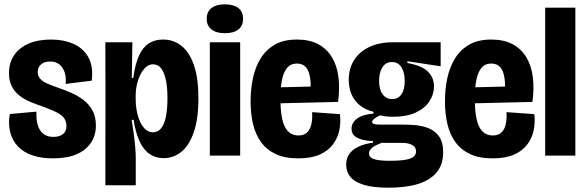

<svg xmlns="http://www.w3.org/2000/svg" viewBox="-20 -723 2723 892"><path d="M225.2 12.7Q171.2 12.7 130.2 -1.4Q89.3 -15.5 63.6 -42.4Q37.8 -69.3 27.8 -107.1Q17.8 -144.8 25.3 -193.2L149.3 -204.3Q147.5 -169.3 155.1 -142.8Q162.7 -116.3 180.8 -101.7Q199 -87 228.2 -87Q254.8 -87 271.8 -99.3Q288.7 -111.7 288.7 -137Q288.7 -159.8 277.2 -174.9Q265.8 -190 243.2 -201.2Q220.7 -212.3 187.7 -224.8Q153.3 -236.5 123.2 -248.8Q93 -261 70.3 -278.8Q47.7 -296.7 34.8 -322.1Q21.8 -347.5 21.8 -383.5Q21.8 -432 45.8 -466.8Q69.7 -501.7 113.2 -520.5Q156.8 -539.3 217.3 -539.3Q274.8 -539.3 319.9 -519.9Q365 -500.5 389.6 -458.7Q414.2 -416.8 406.3 -348.2L284.8 -333.2Q288.2 -364 280.2 -387.3Q272.3 -410.7 255.6 -423.9Q238.8 -437.2 213.7 -437.2Q185.8 -437.2 170.6 -423.8Q155.3 -410.3 155.3 -388.8Q155.3 -370.2 167.2 -356.8Q179.2 -343.3 200.8 -334.2Q222.3 -325 252.5 -314.5Q282 -304.5 312.2 -291.2Q342.3 -278 368 -258.4Q393.7 -238.8 409.6 -209.9Q425.5 -181 425.5 -139.5Q425.5 -94.8 402.9 -60.3Q380.3 -25.8 336.5 -6.6Q292.7 12.7 225.2 12.7Z M469.5 137.8 470 -297.3 469.5 -526.5H595L592.2 -360.8H599.3Q607.8 -425.7 625.8 -464.7Q643.7 -503.7 671.5 -521.5Q699.3 -539.3 737.2 -539.3Q786.3 -539.3 823.2 -509.9Q860.2 -480.5 881 -420.3Q901.8 -360.2 901.8 -265.7Q901.8 -170.7 880.3 -108.8Q858.8 -46.8 822.3 -17.5Q785.8 11.8 740 11.8Q702.5 11.8 674.4 -7.8Q646.3 -27.5 628 -67.3Q609.7 -107.2 600.8 -166.3L591.7 -166.2Q597 -132.7 601.4 -100.8Q605.8 -68.8 608.2 -39.8Q610.7 -10.7 610.7 14.5V137.8ZM689.8 -108.2Q713.3 -108.2 728.5 -126.8Q743.7 -145.3 750.8 -181.1Q758 -216.8 758 -267.2Q758 -318 750.3 -352.8Q742.7 -387.7 728.1 -406Q713.5 -424.3 691 -424.3Q673.3 -424.3 658.8 -412Q644.3 -399.7 633.5 -378.9Q622.7 -358.2 616.5 -332.2Q610.3 -306.2 610.3 -277.2V-262.7Q610.3 -236.5 614.2 -213.7Q618 -190.8 625.1 -171.1Q632.2 -151.3 642.3 -137.2Q652.5 -123 664.7 -115.6Q676.8 -108.2 689.8 -108.2Z M954.8 0V-526.5H1095.8V0ZM1024.3 -568.8Q984.6 -568.8 962.5 -586.2Q940.3 -603.7 940.3 -635.5Q940.3 -668.3 962.6 -685.5Q984.8 -702.8 1024.3 -702.8Q1065.9 -702.8 1087.6 -685.6Q1109.3 -668.3 1109.3 -635.4Q1109.3 -603.3 1087.6 -586.1Q1065.8 -568.8 1024.3 -568.8Z M1366.3 12.7Q1303.3 12.7 1261.2 -7.1Q1219 -26.8 1193.2 -62.2Q1167.3 -97.5 1155.8 -145.9Q1144.2 -194.3 1144.2 -251.8Q1144.2 -309.3 1155.3 -360.9Q1166.5 -412.5 1191.6 -452.7Q1216.7 -492.8 1257.7 -516.1Q1298.7 -539.3 1359.2 -539.3Q1417.3 -539.3 1457.4 -518.2Q1497.5 -497.2 1521.4 -458.2Q1545.3 -419.3 1552.3 -366.1Q1559.3 -312.8 1550.5 -249.5L1235.3 -242V-316.3L1438.8 -321.3L1421.3 -273.8Q1425.8 -324.8 1421.1 -359Q1416.3 -393.2 1401.3 -410.5Q1386.3 -427.8 1359.2 -427.8Q1330.7 -427.8 1313.8 -407.5Q1297 -387.2 1289.9 -350.9Q1282.8 -314.7 1282.8 -266Q1282.8 -174.3 1303.4 -134Q1324 -93.7 1366.5 -93.7Q1386.8 -93.7 1399.9 -102.5Q1413 -111.3 1419.9 -126.2Q1426.8 -141.2 1429.2 -160.8Q1431.5 -180.5 1430.2 -202L1559.3 -192.7Q1563.8 -156.2 1556.8 -119.8Q1549.7 -83.5 1527.8 -53.4Q1506 -23.3 1466.3 -5.3Q1426.7 12.7 1366.3 12.7Z M1785.5 149Q1714.3 149 1670.9 135.9Q1627.5 122.8 1607.9 98.8Q1588.3 74.8 1588.3 43Q1588.3 -0.8 1620.8 -26.4Q1653.2 -52 1712.7 -60V-67.5Q1668.3 -69 1640.8 -82.3Q1613.2 -95.7 1613.2 -125Q1613.2 -152.2 1638 -171.4Q1662.8 -190.7 1715.5 -195.5V-203.8Q1661.8 -215.8 1631.1 -254.8Q1600.3 -293.8 1600.3 -353Q1600.3 -404.7 1624.7 -443.4Q1649 -482.2 1694.9 -504.3Q1740.8 -526.5 1804.8 -526.5H2027.2V-415L1872.8 -438.5V-430.3Q1939.8 -418.3 1968 -390.3Q1996.2 -362.3 1996.2 -322Q1996.2 -284.8 1975 -252.3Q1953.8 -219.8 1911.6 -200.2Q1869.3 -180.5 1806.8 -180.5Q1792 -180.5 1775.5 -182Q1759 -183.5 1746.2 -187.2Q1728.2 -179 1718.4 -171.1Q1708.7 -163.2 1708.7 -156.5Q1708.7 -151.5 1713.6 -148.8Q1718.5 -146 1727.3 -145Q1736.2 -144 1747.3 -144H1860.5Q1880.7 -144 1910.7 -141.5Q1940.7 -139 1970.3 -127.7Q2000 -116.3 2019.4 -89.8Q2038.8 -63.2 2038.8 -15Q2038.8 40.8 2008.9 77.4Q1979 114 1922.7 131.5Q1866.3 149 1785.5 149ZM1787.5 24Q1839.3 24 1866.2 18.8Q1893 13.7 1902.9 3.8Q1912.8 -6 1912.8 -18.3Q1912.8 -33.7 1904.8 -41.8Q1896.7 -50 1884.6 -54Q1872.5 -58 1859.5 -58.7Q1846.5 -59.3 1837.5 -59.3H1753Q1719.5 -46.5 1707 -35.2Q1694.5 -23.8 1694.5 -10.7Q1694.5 4.8 1707.5 11.8Q1720.5 18.8 1741.4 21.4Q1762.3 24 1787.5 24ZM1801.3 -262.7Q1830.2 -262.7 1845.2 -285Q1860.2 -307.3 1860.2 -346.7Q1860.2 -386.5 1844.9 -410.7Q1829.7 -434.8 1801 -434.8Q1772.8 -434.8 1757.1 -411Q1741.3 -387.2 1741.3 -348.2Q1741.3 -321.5 1748.3 -302.5Q1755.3 -283.5 1769.1 -273.1Q1782.8 -262.7 1801.3 -262.7Z M2269.3 12.7Q2206.3 12.7 2164.2 -7.1Q2122 -26.8 2096.2 -62.2Q2070.3 -97.5 2058.8 -145.9Q2047.2 -194.3 2047.2 -251.8Q2047.2 -309.3 2058.3 -360.9Q2069.5 -412.5 2094.6 -452.7Q2119.7 -492.8 2160.7 -516.1Q2201.7 -539.3 2262.2 -539.3Q2320.3 -539.3 2360.4 -518.2Q2400.5 -497.2 2424.4 -458.2Q2448.3 -419.3 2455.3 -366.1Q2462.3 -312.8 2453.5 -249.5L2138.3 -242V-316.3L2341.8 -321.3L2324.3 -273.8Q2328.8 -324.8 2324.1 -359Q2319.3 -393.2 2304.3 -410.5Q2289.3 -427.8 2262.2 -427.8Q2233.7 -427.8 2216.8 -407.5Q2200 -387.2 2192.9 -350.9Q2185.8 -314.7 2185.8 -266Q2185.8 -174.3 2206.4 -134Q2227 -93.7 2269.5 -93.7Q2289.8 -93.7 2302.9 -102.5Q2316 -111.3 2322.9 -126.2Q2329.8 -141.2 2332.2 -160.8Q2334.5 -180.5 2333.2 -202L2462.3 -192.7Q2466.8 -156.2 2459.8 -119.8Q2452.7 -83.5 2430.8 -53.4Q2409 -23.3 2369.3 -5.3Q2329.7 12.7 2269.3 12.7Z M2512.8 0V-687.5H2653V0Z"/></svg>

Font: Bricolage Grotesque 96pt ExtraBold SemiCondensed
Style: Regular
Weight: 800
Width: 4
Version: Version 1.001;gftools[0.9.33.dev8+g029e19f]